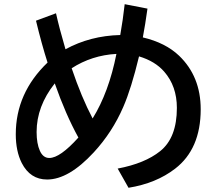

<svg xmlns="http://www.w3.org/2000/svg" viewBox="-20 -846 1040 909"><path d="M245.1 -783.2Q260.3 -714.4 290 -612.8Q407.2 -676.8 549.3 -680.2Q562 -751.5 570.3 -826.2L678.2 -805.2Q667.5 -728 656.2 -668.9Q763.7 -643.6 828.1 -582Q930.2 -483.9 930.2 -328.6Q930.2 -140.6 809.1 -47.4Q719.2 22 588.4 43L537.1 -47.9Q666 -72.3 738.3 -130.4Q817.4 -193.8 817.4 -335Q817.4 -438 757.3 -506.8Q714.4 -556.2 638.2 -579.1Q601.6 -426.8 563.5 -339.4Q511.7 -219.7 423.8 -124.5Q305.2 3.9 203.1 3.9Q123 3.9 83 -74.2Q54.7 -130.4 54.7 -210.4Q54.7 -405.8 205.1 -549.8Q177.7 -635.3 150.4 -748ZM239.3 -451.2Q153.3 -342.8 153.3 -221.2Q153.3 -166 168.9 -131.8Q184.1 -98.1 213.4 -98.1Q264.2 -98.1 351.1 -194.8Q290.5 -304.7 239.3 -451.2ZM531.2 -590.8Q415 -584.5 319.3 -522.9Q365.7 -385.3 418.5 -285.2Q495.1 -408.7 531.2 -590.8Z"/></svg>

Font: FORM UDPGothic
Style: Bold
Weight: 700
Foundry: Pronama LLC
Version: Version 1.051